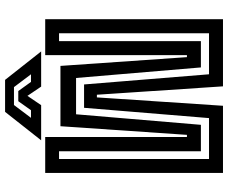

<svg xmlns="http://www.w3.org/2000/svg" viewBox="-91 -807 898 756"><g transform="rotate(-90 358.0 -429.0)"><path d="M55 -700H196.5V-142H205L239 -640H476.5L511 -142H519V-700H660.5V0H396L363 -496.5H352.5L319.5 0H55ZM110 -645.5V-55H271L311.5 -547H403.5L443.5 -55H605V-645.5H574V-87H470.5L429 -578.5H286L244.5 -87H140.5V-645.5ZM295.5 -858H421.5L533.5 -716H395L358.5 -770L322 -716H183.5ZM322.5 -823 272 -756H302L337.5 -806H377.5L413.5 -756H443.5L393 -823Z"/></g></svg>

Font: Tourney Condensed SemiBold
Style: Regular
Weight: 600
Width: 3
Designer: Tyler Finck
Foundry: Etcetera Type Co
Version: Version 1.010; ttfautohint (v1.8.3)